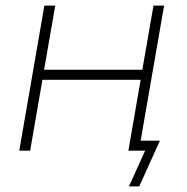

<svg xmlns="http://www.w3.org/2000/svg" viewBox="-20 -540 669 688"><path d="M530 -520 490 -290H138L178 -520H139L49 0H88L132 -254H484L440 0H500L442 128H479L553 -36H484L568 -520Z"/></svg>

Font: Fixel Display ExtraLight
Style: Italic
Weight: 200
Italic angle: -10°
Designer: AlfaBravo + MacPaw
Foundry: Kyrylo Tkachov, Marchela Mozhyna, Serhii Makarenko, Maria Weinstein, Zakhar Kryvoshyya
Version: Version 1.210;Glyphs 3.2 (3217)